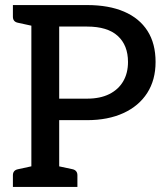

<svg xmlns="http://www.w3.org/2000/svg" viewBox="-20 -739 659 759"><path d="M104 0V-719H324Q410 -719 470.5 -693Q531 -667 563 -617Q595 -567 595 -494Q595 -423 562 -371.5Q529 -320 468 -292Q407 -264 324 -264H214V0ZM214 -349H324Q376 -349 412 -367Q448 -385 467 -417.5Q486 -450 486 -494Q486 -560 445.5 -597Q405 -634 324 -634H214ZM31 0V-46Q31 -56 36 -62Q41 -68 51 -70L120 -85L132 0ZM132 -719 120 -634 51 -649Q41 -651 36 -657Q31 -663 31 -673V-719ZM185 0 197 -85 267 -70Q276 -68 281 -62Q286 -56 286 -46V0Z"/></svg>

Font: Aleo Medium
Style: Regular
Weight: 500
Designer: Alessio Laiso
Foundry: Alessio Laiso
Version: Version 2.001;gftools[0.9.29]